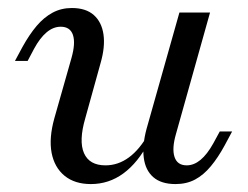

<svg xmlns="http://www.w3.org/2000/svg" viewBox="-20 -446 615 477"><path d="M205.7 11.3Q165.7 11.3 140.4 -9.3Q115.2 -30 108.2 -66.4Q101.3 -102.9 115.1 -152.4L157.6 -302Q168 -338.8 161.2 -359.2Q154.3 -379.6 130.8 -379.6Q112.3 -379.6 95.7 -365.6Q79.2 -351.7 64.8 -325.1L48.7 -294.7H17.2L35.8 -329.3Q52.9 -360.2 71 -381.6Q89.1 -402.9 110.6 -414.5Q132.1 -426.1 158.6 -426.1Q193.4 -426.1 213.1 -408.6Q232.7 -391.1 237.1 -360.4Q241.5 -329.7 229.9 -289.4L191.9 -152.4Q175.4 -95.8 188.7 -65.5Q202 -35.2 242 -35.2Q273.4 -35.2 300.2 -54.9Q327 -74.5 349 -113.8L349.9 -93.3Q322.5 -41.5 286.4 -15.1Q250.4 11.3 205.7 11.3ZM416.2 11.3Q380.5 11.3 360.8 -5.9Q341.2 -23 337.2 -54.1Q333.2 -85.1 344 -125.5L425.7 -414.8H501.8L417.1 -112.9Q406.7 -76.8 413.6 -56Q420.5 -35.2 443.9 -35.2Q461.7 -35.2 478.2 -48.8Q494.7 -62.5 509.9 -89.8L526 -119.4H556.7L538.1 -84.7Q521.8 -54.6 503.7 -32.9Q485.6 -11.1 464.5 0.1Q443.4 11.3 416.2 11.3Z"/></svg>

Font: Playfair 5pt SemiExpanded Light 12pt
Style: Italic
Weight: 300
Italic angle: -15.6°
Version: Version 2.000;gftools[0.9.28]